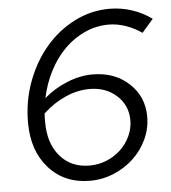

<svg xmlns="http://www.w3.org/2000/svg" viewBox="-52 -753 721 808"><g transform="rotate(-5 309.0 -349.0)"><path d="M296 8Q189 8 123 -65.5Q57 -139 57 -259Q57 -350 87.5 -431.5Q118 -513 170 -574Q222 -635 292 -670.5Q362 -706 440 -706Q488 -706 534 -691Q580 -676 618 -648L570 -593Q539 -615 502.5 -627.5Q466 -640 431 -640Q378 -640 330.5 -618.5Q283 -597 245 -559.5Q207 -522 179.5 -469.5Q152 -417 139 -355Q183 -393 237.5 -415Q292 -437 345 -437Q438 -437 498.5 -381Q559 -325 559 -240Q559 -190 538 -145Q517 -100 481 -66Q445 -32 397 -12Q349 8 296 8ZM129 -254Q129 -164 175.5 -110Q222 -56 300 -56Q338 -56 372 -70Q406 -84 431.5 -108Q457 -132 472 -164Q487 -196 487 -231Q487 -294 441.5 -335.5Q396 -377 327 -377Q276 -377 225 -354.5Q174 -332 130 -291Q129 -282 129 -272.5Q129 -263 129 -254Z"/></g></svg>

Font: Red Hat Display
Style: Italic
Weight: 400
Italic angle: -12°
Designer: Pentagram / MCKL
Foundry: Pentagram / MCKL
Version: Version 1.003; Red Hat Display Italic